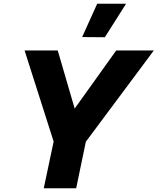

<svg xmlns="http://www.w3.org/2000/svg" viewBox="-20 -1011 846 1031"><path d="M543 -811 421 -812 502 -991H657ZM215 0 268 -251 112 -740H290L381 -428L604 -740H806L441 -250L389 0Z"/></svg>

Font: Be Vietnam Pro ExtraBold
Style: Italic
Weight: 800
Italic angle: -12°
Designer: Lam Bao, Tony Le, Vietanh Nguyen
Foundry: Yellow Type Foundry
Version: Version 1.002; ttfautohint (v1.8.3)